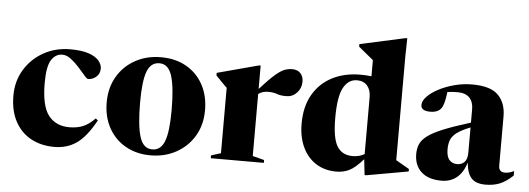

<svg xmlns="http://www.w3.org/2000/svg" viewBox="-50 -887 2883 1047"><g transform="rotate(5 1392.0 -363.0)"><path d="M315.5 -525Q379.5 -525 417.8 -511.5Q456 -498 473 -477Q490 -456 490 -434.5Q490 -406.5 470.2 -389.2Q450.5 -372 426 -372Q419 -372 403.8 -390.2Q388.5 -408.5 367.2 -432Q346 -455.5 322.2 -473.8Q298.5 -492 275 -492Q238 -492 215 -456.5Q192 -421 192 -330Q192 -205 232 -153Q272 -101 347 -101Q388.5 -101 421 -114.2Q453.5 -127.5 486.5 -161.5L498.5 -151.5Q447.5 -58.5 395.2 -22.8Q343 13 274.5 13Q201 13 145.5 -17.5Q90 -48 59 -106.2Q28 -164.5 28 -246.5Q28 -326.5 66.5 -389.5Q105 -452.5 170.2 -488.8Q235.5 -525 315.5 -525Z M801 13Q723.5 13 664 -20.8Q604.5 -54.5 571.2 -115Q538 -175.5 538 -254Q538 -334.5 573.8 -395.5Q609.5 -456.5 671.8 -490.8Q734 -525 812.5 -525Q892 -525 951.2 -491.2Q1010.5 -457.5 1043.2 -397.2Q1076 -337 1076 -258Q1076 -177.5 1039.8 -116.5Q1003.5 -55.5 941 -21.2Q878.5 13 801 13ZM807.5 -20Q854.5 -20 874.5 -72.5Q894.5 -125 894.5 -242.5Q894.5 -366.5 875.2 -429Q856 -491.5 806.5 -491.5Q759 -491.5 739.2 -439Q719.5 -386.5 719.5 -269.5Q719.5 -145.5 738.5 -82.8Q757.5 -20 807.5 -20Z M1531 -522.5Q1559.5 -522.5 1575.8 -505.2Q1592 -488 1592 -459.5Q1592 -423.5 1568.2 -398.2Q1544.5 -373 1511 -373Q1478.5 -373 1458.8 -380.5Q1439 -388 1410 -388Q1379.5 -388 1357 -371.5V-32L1420.5 -15.5V0H1130V-15.5L1183 -32V-390Q1173 -400 1161 -411.5Q1149 -423 1121.5 -452.5V-466.5L1348 -527H1357V-399Q1406.5 -454 1436.8 -480.2Q1467 -506.5 1488 -514.5Q1509 -522.5 1531 -522.5Z M2211.5 -22 1983.5 18.5H1973.5L1964 -67.5Q1920.5 -18 1888.5 -2.5Q1856.5 13 1818.5 13Q1753.5 13 1706 -17.5Q1658.5 -48 1632.8 -103Q1607 -158 1607 -231.5Q1607 -325.5 1645.2 -391.2Q1683.5 -457 1750.5 -491Q1817.5 -525 1903 -525Q1934 -525 1964 -521.5V-610Q1955 -617.5 1929.5 -638.2Q1904 -659 1883 -676.5V-690.5L2131.5 -745H2140.5L2138.5 -647.5V-77.5Q2147.5 -72 2171.5 -58.5Q2195.5 -45 2211.5 -35.5ZM1964 -407Q1964 -447 1943.8 -470Q1923.5 -493 1888 -493Q1841 -493 1814 -444.5Q1787 -396 1787 -278Q1787 -167.5 1814.2 -123.2Q1841.5 -79 1899 -79Q1936 -79 1964 -95.5Z M2784 -49.5Q2745 -13.5 2711.2 -0.2Q2677.5 13 2634.5 13Q2581.5 13 2557.2 -13.8Q2533 -40.5 2528 -98.5Q2511 -42.5 2476.5 -15Q2442 12.5 2394 12.5Q2321.5 12.5 2282.8 -23.2Q2244 -59 2244 -120.5Q2244 -150.5 2254 -174.5Q2264 -198.5 2293 -220.5Q2322 -242.5 2378 -265.5Q2434 -288.5 2526.5 -317V-390.5Q2526.5 -430.5 2504.8 -453.2Q2483 -476 2439 -476Q2407 -476 2384 -472Q2379 -433.5 2373.5 -413.2Q2368 -393 2360 -382Q2342 -357 2300 -357Q2249 -357 2249 -389.5Q2249 -412 2271.8 -435.8Q2294.5 -459.5 2333 -479.8Q2371.5 -500 2419 -512.5Q2466.5 -525 2515.5 -525Q2616.5 -525 2658.5 -482.2Q2700.5 -439.5 2700.5 -366.5V-97.5Q2700.5 -61.5 2734.5 -61.5Q2759 -61.5 2784 -74.5ZM2412 -162Q2412 -121 2428.2 -103Q2444.5 -85 2470.5 -85Q2495.5 -85 2511 -101Q2526.5 -117 2526.5 -153V-290.5Q2478 -271.5 2453.5 -253Q2429 -234.5 2420.5 -212.8Q2412 -191 2412 -162Z"/></g></svg>

Font: Newsreader Display
Style: Bold
Weight: 700
Designer: Hugues Gentile
Foundry: Production Type
Version: Version 1.001